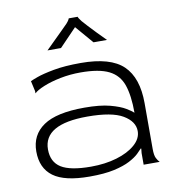

<svg xmlns="http://www.w3.org/2000/svg" viewBox="-78 -746 753 826"><g transform="rotate(-10 298.5 -333.0)"><path d="M248 10Q139 10 89.5 -26.5Q40 -63 40 -136Q40 -208 97 -247Q154 -286 276 -286Q345 -286 388 -274.5Q431 -263 454 -249Q477 -235 485 -227Q485 -302 469 -348.5Q453 -395 410 -416.5Q367 -438 286 -438Q240 -438 197.5 -429.5Q155 -421 123.5 -408Q92 -395 80 -383V-393L70 -438Q75 -441 101 -450.5Q127 -460 175.5 -469Q224 -478 294 -478Q424 -478 479.5 -424.5Q535 -371 535 -260V-60Q535 -32 541.5 -19.5Q548 -7 555 0H485V-51L487 -70L485 -71Q479 -64 465 -50.5Q451 -37 424.5 -23Q398 -9 355.5 0.5Q313 10 248 10ZM261 -31Q323 -31 373.5 -46Q424 -61 454.5 -87.5Q485 -114 485 -147Q485 -189 437 -217.5Q389 -246 282 -246Q91 -246 91 -136Q91 -81 131 -56Q171 -31 261 -31ZM163 -556Q178 -571 197 -589.5Q216 -608 234 -626Q252 -644 263 -655Q271 -664 274 -669.5Q277 -675 277 -676H316Q316 -672 329 -655Q335 -648 351 -630.5Q367 -613 386.5 -593Q406 -573 423 -556H364L297 -634L222 -556Z"/></g></svg>

Font: Red Rose Light
Style: Regular
Weight: 300
Designer: Jaikishan Patel
Version: Version 1.001; ttfautohint (v1.8.3)